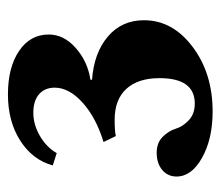

<svg xmlns="http://www.w3.org/2000/svg" viewBox="-56 -912 556 484"><g transform="rotate(-90 222.0 -670.0)"><path d="M121 -656 106 -687Q168 -706 205.5 -740Q243 -774 243 -810Q243 -835 226.5 -849.5Q210 -864 180 -864Q150 -864 121.5 -847.5Q93 -831 78 -805L47 -815Q61 -866 109.5 -897Q158 -928 226 -928Q294 -928 335.5 -900Q377 -872 377 -825Q377 -787 343 -757Q309 -727 263 -720V-716Q331 -711 372 -676Q413 -641 413 -585Q413 -513 346 -462.5Q279 -412 183 -412Q114 -412 66.5 -438.5Q19 -465 19 -503Q19 -525 35.5 -539Q52 -553 79 -553Q104 -553 119 -538Q134 -523 139.5 -505Q145 -487 161 -472Q177 -457 203 -457Q267 -457 267 -546Q267 -600 240 -629.5Q213 -659 162 -659Q133 -659 121 -656Z"/></g></svg>

Font: Libre Caslon Text
Style: Bold
Weight: 700
Designer: Pablo Impallari, Rodrigo Fuenzalida
Foundry: Pablo Impallari, Rodrigo Fuenzalida
Version: Version 1.002